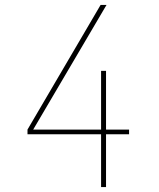

<svg xmlns="http://www.w3.org/2000/svg" viewBox="-20 -755 640 775"><path d="M388 0V-213H91V-232L386 -735H410L404 -725L114 -232H388V-469H408V-232H501V-213H408V0Z"/></svg>

Font: Iosevka Curly Thin Extended
Style: Regular
Weight: 100
Width: 7
Monospace: yes
Designer: Belleve Invis
Foundry: Belleve Invis
Version: Version 11.1.0; ttfautohint (v1.8.3)